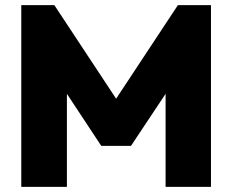

<svg xmlns="http://www.w3.org/2000/svg" viewBox="-20 -729 906 749"><path d="M433 -344 674 -709H803V0H626V-363L491 -160H375L241 -363V0H63V-709H192Z"/></svg>

Font: Outfit Extra Bold
Style: Regular
Weight: 800
Designer: Rodrigo Fuenzalida
Foundry: fragTYPE
Version: Version 1.000